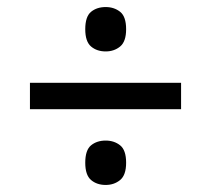

<svg xmlns="http://www.w3.org/2000/svg" viewBox="-20 -630 599 545"><path d="M65 -320V-395H494V-320ZM280 -105Q255 -105 238.5 -119Q222 -133 222 -168Q222 -204 238.5 -217.5Q255 -231 280 -231Q304 -231 321 -217.5Q338 -204 338 -168Q338 -133 321 -119Q304 -105 280 -105ZM280 -484Q255 -484 238.5 -498Q222 -512 222 -547Q222 -583 238.5 -596.5Q255 -610 280 -610Q304 -610 321 -596.5Q338 -583 338 -547Q338 -512 321 -498Q304 -484 280 -484Z"/></svg>

Font: Noto Serif Kannada ExtraBold
Style: Regular
Weight: 800
Version: Version 2.003